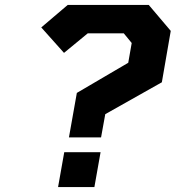

<svg xmlns="http://www.w3.org/2000/svg" viewBox="-20 -757 711 777"><path d="M259 -201 291 -381 499 -503 513 -583 481 -622H335L239 -543L147 -646L254 -737H582L671 -632L635 -424L406 -295L389 -201ZM215 0 240 -141H387L362 0Z"/></svg>

Font: Tomorrow SemiBold
Style: Italic
Weight: 600
Italic angle: -10°
Designer: Tony de Marco, Monica Rizzolli
Foundry: Just in Type
Version: Version 2.002